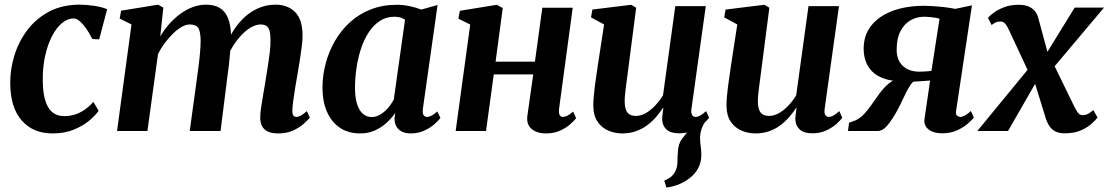

<svg xmlns="http://www.w3.org/2000/svg" viewBox="-20 -576 4873 844"><path d="M210.5 10.5Q125 10.5 75.2 -46.8Q25.5 -104 25 -210.5Q24.5 -271.5 43.2 -332.2Q62 -393 100.2 -443.8Q138.5 -494.5 196 -525Q253.5 -555.5 330 -555.5Q359 -555.5 393.2 -550.5Q427.5 -545.5 451 -535.5L416 -403L386 -404.5Q374.5 -428 360.2 -448.5Q346 -469 331.5 -482Q317 -495 303.5 -495Q277.5 -495 252.8 -474.8Q228 -454.5 208.8 -417.5Q189.5 -380.5 178.2 -329.5Q167 -278.5 168 -217.5Q169 -164.5 180 -131Q191 -97.5 211.5 -81.5Q232 -65.5 262 -65.5Q291 -65.5 314.5 -74.2Q338 -83 356.8 -97Q375.5 -111 390.5 -128L413.5 -89Q399.5 -68.5 372 -45.5Q344.5 -22.5 304 -6Q263.5 10.5 210.5 10.5Z M698 -542.5 684.5 -416Q700.5 -443.5 722.5 -468.8Q744.5 -494 770.5 -513.5Q796.5 -533 825.8 -544.2Q855 -555.5 885.5 -555.5Q922 -555.5 946 -541Q970 -526.5 982.5 -495.8Q995 -465 995.5 -416.5Q995.5 -409 995 -400Q994.5 -391 993.5 -381Q992.5 -371 991 -361L973 -377.5Q990 -418.5 1012.8 -451.5Q1035.5 -484.5 1063.5 -507.8Q1091.5 -531 1123.5 -543.2Q1155.5 -555.5 1191 -555.5Q1244.5 -555.5 1277.2 -523Q1310 -490.5 1310 -418.5Q1310 -399.5 1306.2 -369.5Q1302.5 -339.5 1297.2 -306.5Q1292 -273.5 1287 -245.5Q1282.5 -220 1277.8 -191.5Q1273 -163 1269.5 -136.8Q1266 -110.5 1265 -91.5Q1265 -74 1269.8 -68Q1274.5 -62 1282 -62Q1291.5 -62 1302.2 -67.8Q1313 -73.5 1329 -87.5L1342 -59Q1335 -50 1317 -33.5Q1299 -17 1270.5 -3.2Q1242 10.5 1202.5 10.5Q1172 10.5 1154.5 0.8Q1137 -9 1130.2 -25.2Q1123.5 -41.5 1124 -61Q1124 -77 1127.8 -103.5Q1131.5 -130 1137 -160.5Q1142.5 -191 1147 -220Q1151.5 -248.5 1156.8 -280.8Q1162 -313 1165.8 -344.5Q1169.5 -376 1169 -401Q1169 -440 1159 -454.2Q1149 -468.5 1126 -468.5Q1106.5 -468.5 1084.8 -456.5Q1063 -444.5 1041.8 -422.2Q1020.5 -400 1002.2 -370.2Q984 -340.5 972 -305.5L994 -384.5Q993 -363 991 -338.8Q989 -314.5 986.2 -290Q983.5 -265.5 980 -242.5L949.5 0H814L844 -219Q848 -248 852.2 -280.2Q856.5 -312.5 859.2 -343.5Q862 -374.5 862 -399.5Q861 -441 850.5 -454.8Q840 -468.5 814 -468.5Q798 -468.5 779.2 -458Q760.5 -447.5 741.2 -429Q722 -410.5 704.5 -387Q687 -363.5 674.5 -338L628 0H494.5L558 -468.5L506 -494.5L512.5 -529L675 -555.5Z M1839 -99Q1836.5 -78 1842 -70Q1847.5 -62 1857.5 -62Q1866 -62 1876.8 -67.5Q1887.5 -73 1902.5 -86L1916 -57.5Q1909 -47.5 1891 -31.2Q1873 -15 1846 -2.2Q1819 10.5 1784.5 10.5Q1752 10.5 1733.2 -6.8Q1714.5 -24 1714 -55L1717.5 -79.5Q1702.5 -57.5 1680.2 -37Q1658 -16.5 1629 -3Q1600 10.5 1563.5 10.5Q1509.5 10.5 1472.5 -15.5Q1435.5 -41.5 1416.5 -86.8Q1397.5 -132 1397.5 -189.5Q1397.5 -243.5 1411.5 -296.5Q1425.5 -349.5 1452.5 -396.2Q1479.5 -443 1519 -478.8Q1558.5 -514.5 1610.2 -534.8Q1662 -555 1725 -555Q1752.5 -555 1781.5 -548.8Q1810.5 -542.5 1832 -534L1903.5 -554ZM1760.5 -489.5Q1751.5 -495.5 1740 -499Q1728.5 -502.5 1714.5 -502.5Q1677.5 -502.5 1649 -483.5Q1620.5 -464.5 1599.8 -432.2Q1579 -400 1566 -359.2Q1553 -318.5 1546.8 -275Q1540.5 -231.5 1540.5 -190Q1540.5 -147 1549.8 -118.2Q1559 -89.5 1575.5 -75.5Q1592 -61.5 1613.5 -61.5Q1628.5 -61.5 1642.5 -67.8Q1656.5 -74 1669.2 -85Q1682 -96 1692.5 -109.8Q1703 -123.5 1711 -138.5Z M2437.5 -97Q2435.5 -78 2440.5 -70Q2445.5 -62 2454 -62Q2463 -62 2473 -66.8Q2483 -71.5 2499.5 -85.5L2512.5 -56.5Q2506 -47.5 2488.5 -31.5Q2471 -15.5 2443.8 -2.5Q2416.5 10.5 2380.5 10.5Q2354.5 10.5 2334.8 2Q2315 -6.5 2305 -23.2Q2295 -40 2298 -65L2324 -249H2150.5L2116.5 0H1983L2047 -468L1995 -494L2001.5 -528.5L2164 -555L2190 -540.5L2158.5 -305H2331.5L2364 -542H2497.5Z M2909.5 248.5 2900 218Q2922 209 2934 197.2Q2946 185.5 2952 169Q2958 153.5 2958 133Q2958 112.5 2960 90.5Q2961.5 55 2979 33.2Q2996.5 11.5 3010 -6.5L3086 -48.5Q3071 -30 3064 -9.5Q3057 11 3057.5 34Q3057.5 48.5 3060.2 67.8Q3063 87 3063 105.5Q3063 136 3049.8 162Q3036.5 188 3011 207.5Q2990.5 223.5 2965 234Q2939.5 244.5 2909.5 248.5ZM2715.5 10.5Q2683 10.5 2654.2 -1.8Q2625.5 -14 2607 -40.8Q2588.5 -67.5 2588 -111Q2588 -128 2589.8 -149.2Q2591.5 -170.5 2594.5 -194Q2597.5 -217.5 2601 -241.2Q2604.5 -265 2607.5 -286L2635.5 -468.5L2578 -499.5L2584 -534L2754.5 -555L2776.5 -542L2743.5 -287Q2741 -266.5 2738 -244.2Q2735 -222 2732.2 -201Q2729.5 -180 2727.8 -162.5Q2726 -145 2726 -133.5Q2726 -109 2731.2 -94.2Q2736.5 -79.5 2747.5 -73Q2758.5 -66.5 2775.5 -66.5Q2798 -66.5 2820 -79.5Q2842 -92.5 2861.2 -113.2Q2880.5 -134 2894.5 -157L2948.5 -549H3082.5L3019.5 -97.5Q3017 -79 3022.5 -70.5Q3028 -62 3037.5 -62Q3046.5 -62 3057 -67.5Q3067.5 -73 3084 -87.5L3097 -58.5Q3090 -48 3072 -31.8Q3054 -15.5 3027 -2.8Q3000 10 2966 10Q2929 10 2911 -5.8Q2893 -21.5 2891 -47.5Q2890.5 -50.5 2890.8 -56.8Q2891 -63 2892 -70.8Q2893 -78.5 2894 -86.5Q2895 -94.5 2896 -101.5L2894.5 -102Q2881 -81.5 2863.5 -61.2Q2846 -41 2824 -24.8Q2802 -8.5 2775 1Q2748 10.5 2715.5 10.5Z M3301 10.5Q3268.5 10.5 3239.8 -1.8Q3211 -14 3192.5 -40.8Q3174 -67.5 3173.5 -111Q3173.5 -128 3175.2 -149.2Q3177 -170.5 3180 -194Q3183 -217.5 3186.5 -241.2Q3190 -265 3193 -286L3221 -468.5L3163.5 -499.5L3169.5 -534L3340 -555L3362 -542L3329 -287Q3326.5 -266.5 3323.5 -244.2Q3320.5 -222 3317.8 -201Q3315 -180 3313.2 -162.5Q3311.5 -145 3311.5 -133.5Q3311.5 -109 3316.8 -94.2Q3322 -79.5 3333 -73Q3344 -66.5 3361 -66.5Q3383.5 -66.5 3405.5 -79.5Q3427.5 -92.5 3446.8 -113.2Q3466 -134 3480 -157L3534 -549H3668L3605 -97.5Q3602.5 -79 3608 -70.5Q3613.5 -62 3623 -62Q3632 -62 3642.5 -67.5Q3653 -73 3669.5 -87.5L3682.5 -58.5Q3675.5 -48 3657.5 -31.8Q3639.5 -15.5 3612.5 -2.8Q3585.5 10 3551.5 10Q3514.5 10 3496.5 -5.8Q3478.5 -21.5 3476.5 -47.5Q3476 -50.5 3476.2 -56.8Q3476.5 -63 3477.5 -70.8Q3478.5 -78.5 3479.5 -86.5Q3480.5 -94.5 3481.5 -101.5L3480 -102Q3466.5 -81.5 3449 -61.2Q3431.5 -41 3409.5 -24.8Q3387.5 -8.5 3360.5 1Q3333.5 10.5 3301 10.5Z M4248 -88 4261 -59Q4254.5 -50.5 4235.8 -33.8Q4217 -17 4188 -3.5Q4159 10 4121.5 10Q4083.5 10 4062.2 -6.8Q4041 -23.5 4043.5 -49.5L4068.5 -222Q4059.5 -221 4045.8 -220.2Q4032 -219.5 4018.2 -218.5Q4004.5 -217.5 3994.5 -217Q3982.5 -205 3971.5 -185Q3960.5 -165 3949.2 -140.5Q3938 -116 3924 -90Q3903.5 -52.5 3882 -26.2Q3860.5 0 3837.5 0H3707.5L3712.5 -36.5L3732 -43.5Q3755 -51 3774.2 -70.5Q3793.5 -90 3811 -115.5Q3828.5 -141 3846.8 -165.8Q3865 -190.5 3886 -208.2Q3907 -226 3933.5 -230L3950 -218Q3900 -218.5 3866.2 -230.5Q3832.5 -242.5 3813 -262.8Q3793.5 -283 3785 -308.2Q3776.5 -333.5 3776.5 -360Q3776 -420 3809.2 -462.5Q3842.5 -505 3902.8 -527.8Q3963 -550.5 4043 -550.5Q4060 -550.5 4082.2 -549Q4104.5 -547.5 4129.5 -544.8Q4154.5 -542 4179 -537L4252.5 -552.5L4182.5 -86.5Q4180.5 -72.5 4188 -67.2Q4195.5 -62 4201 -62Q4209.5 -62 4221.8 -68.5Q4234 -75 4248 -88ZM4074.5 -264.5 4110 -494Q4104 -496 4092.2 -498Q4080.5 -500 4067 -501.2Q4053.5 -502.5 4043 -502.5Q4009.5 -502.5 3982 -486.5Q3954.5 -470.5 3938 -438.5Q3921.5 -406.5 3921.5 -357Q3921.5 -312.5 3948.2 -286.8Q3975 -261 4021 -261Q4028.5 -261 4039.2 -261.5Q4050 -262 4059.8 -262.8Q4069.5 -263.5 4074.5 -264.5Z M4661 10Q4638.5 10 4623 3.5Q4607.5 -3 4596.8 -16.8Q4586 -30.5 4578.5 -51L4514 -260L4555.5 -251.5L4411 0H4276L4529.5 -308.5L4517.5 -225L4415 -444.5Q4408.5 -459.5 4399.8 -470.5Q4391 -481.5 4378.5 -481.5Q4365.5 -481.5 4356.5 -477.2Q4347.5 -473 4339 -466L4323 -497.5Q4329 -505.5 4347 -519.2Q4365 -533 4393.2 -544Q4421.5 -555 4458.5 -555Q4482 -555 4499 -548.5Q4516 -542 4527.5 -529.2Q4539 -516.5 4544 -497.5L4597.5 -299L4557.5 -304.5L4704 -542.5H4833L4582.5 -245L4594.5 -329L4698.5 -115.5Q4707.5 -96.5 4716.5 -83Q4725.5 -69.5 4740 -69.5Q4749 -69.5 4759.8 -74Q4770.5 -78.5 4786 -92L4804.5 -59.5Q4797.5 -49.5 4779.5 -33Q4761.5 -16.5 4732.2 -3.2Q4703 10 4661 10Z"/></svg>

Font: Merriweather 48pt
Style: Bold Italic
Weight: 700
Italic angle: -7.8°
Version: Version 2.101